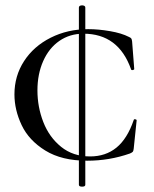

<svg xmlns="http://www.w3.org/2000/svg" viewBox="-20 -589 576 718"><path d="M287 -569Q292 -569 295.5 -567Q299 -565 299 -561V102Q299 109 287 109Q275 109 275 102V-561Q275 -565 278.5 -567Q282 -569 287 -569ZM462 -451Q469 -448 471 -445Q473 -442 474 -434L482 -331Q482 -328 476.5 -327Q471 -326 470 -330Q423 -463 292 -463Q241 -463 202 -436Q163 -409 141.5 -360.5Q120 -312 120 -251Q120 -189 142 -132.5Q164 -76 208.5 -40Q253 -4 317 -4Q375 -4 415.5 -37Q456 -70 480 -140Q481 -144 486 -143Q491 -142 491 -139L480 -33Q479 -25 477 -22Q475 -19 466 -15Q389 12 306 12Q211 12 149.5 -26Q88 -64 61 -121Q34 -178 34 -236Q34 -305 70 -360.5Q106 -416 169.5 -448Q233 -480 310 -480Q348 -480 391.5 -472.5Q435 -465 462 -451Z"/></svg>

Font: Cormorant Infant Medium
Style: Regular
Weight: 500
Designer: Christian Thalmann (Catharsis Fonts)
Foundry: Catharsis Fonts
Version: Version 4.000